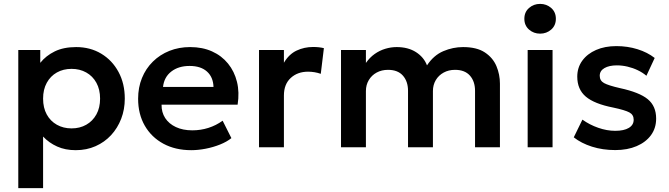

<svg xmlns="http://www.w3.org/2000/svg" viewBox="-20 -757 3438 987"><path d="M74 210V-500H187V-434Q216 -470.5 261.5 -492.8Q307 -515 371.5 -515Q444 -515 500.5 -481Q557 -447 589.2 -387.2Q621.5 -327.5 621.5 -250Q621.5 -194.5 603 -146.5Q584.5 -98.5 551 -62.2Q517.5 -26 471.2 -5.5Q425 15 369.5 15Q315.5 15 273.8 -3.8Q232 -22.5 201.5 -55V210ZM348 -97Q390.5 -97 423.5 -115.8Q456.5 -134.5 475.5 -168.8Q494.5 -203 494.5 -250Q494.5 -297 475.5 -331.5Q456.5 -366 423.2 -384.5Q390 -403 348 -403Q305.5 -403 272.5 -384.5Q239.5 -366 220.5 -331.5Q201.5 -297 201.5 -250Q201.5 -203 220.2 -168.8Q239 -134.5 272.2 -115.8Q305.5 -97 348 -97Z M963 15Q881.5 15 820 -18.2Q758.5 -51.5 724.2 -111Q690 -170.5 690 -249.5Q690 -307.5 709.8 -356Q729.5 -404.5 765.8 -440.2Q802 -476 850.8 -495.5Q899.5 -515 957.5 -515Q1020.5 -515 1070 -492.8Q1119.5 -470.5 1152.2 -430.2Q1185 -390 1198.2 -336.2Q1211.5 -282.5 1201.5 -219H810.5Q810 -179.5 829.2 -150Q848.5 -120.5 884.2 -103.8Q920 -87 968.5 -87Q1011.5 -87 1051 -99.5Q1090.5 -112 1124.5 -136.5L1169.5 -47Q1146 -28 1111 -14Q1076 0 1037.2 7.5Q998.5 15 963 15ZM818 -310H1077.5Q1076 -360.5 1044 -389.2Q1012 -418 954.5 -418Q897.5 -418 860.5 -389.2Q823.5 -360.5 818 -310Z M1311.5 0V-500H1439.5V-434.5Q1465.5 -478.5 1504.8 -497Q1544 -515.5 1589.5 -515.5Q1605.5 -515.5 1619 -514Q1632.5 -512.5 1645 -509.5L1629 -377.5Q1613.5 -383 1596.8 -385.8Q1580 -388.5 1563.5 -388.5Q1509.5 -388.5 1474.5 -356.2Q1439.5 -324 1439.5 -266V0Z M1733 0V-500H1861V-433.5Q1880.5 -461.5 1906 -479.5Q1931.5 -497.5 1960.5 -506.2Q1989.5 -515 2019 -515Q2078 -515 2118.5 -489Q2159 -463 2175 -421Q2209.5 -473 2259 -494Q2308.5 -515 2360.5 -515Q2431 -515 2472.5 -487.5Q2514 -460 2532 -417Q2550 -374 2550 -327V0H2422V-290Q2422 -338.5 2395.8 -368.2Q2369.5 -398 2319 -398Q2286.5 -398 2260.8 -384Q2235 -370 2220.2 -345.2Q2205.5 -320.5 2205.5 -289V0H2077.5V-290Q2077.5 -338.5 2051.2 -368.2Q2025 -398 1974.5 -398Q1942 -398 1916.2 -384Q1890.5 -370 1875.8 -345.2Q1861 -320.5 1861 -289V0Z M2692.5 0V-500H2820.5V0ZM2756.5 -584Q2723.5 -584 2699.5 -605Q2675.5 -626 2675.5 -660.5Q2675.5 -695 2699.5 -716Q2723.5 -737 2756.5 -737Q2789.5 -737 2813.5 -716Q2837.5 -695 2837.5 -660.5Q2837.5 -626 2813.5 -605Q2789.5 -584 2756.5 -584Z M3143 14.5Q3078.5 14.5 3023.2 -3Q2968 -20.5 2929.5 -51L2974 -142Q3011 -115.5 3055.5 -100Q3100 -84.5 3142.5 -84.5Q3187.5 -84.5 3212.5 -99.5Q3237.5 -114.5 3237.5 -141.5Q3237.5 -167 3215.5 -179Q3193.5 -191 3132.5 -204Q3035.5 -223 2991.5 -260.2Q2947.5 -297.5 2947.5 -363Q2947.5 -409.5 2973.2 -445Q2999 -480.5 3044.2 -500.2Q3089.5 -520 3148.5 -520Q3206 -520 3257.2 -504Q3308.5 -488 3345.5 -459L3303 -367.5Q3283.5 -384 3258.5 -396Q3233.5 -408 3205.8 -414.5Q3178 -421 3151 -421Q3111.5 -421 3087.2 -407Q3063 -393 3063 -367.5Q3063 -342 3085.5 -329.8Q3108 -317.5 3167 -304Q3267 -282.5 3310 -247Q3353 -211.5 3353 -147.5Q3353 -98.5 3326.5 -62.2Q3300 -26 3252.8 -5.8Q3205.5 14.5 3143 14.5Z"/></svg>

Font: Geologica Roman Medium
Style: Regular
Weight: 500
Designer: Sindre Bremnes, Frode Helland
Foundry: Monokrom Skriftforlag AS
Version: Version 1.010;gftools[0.9.28]